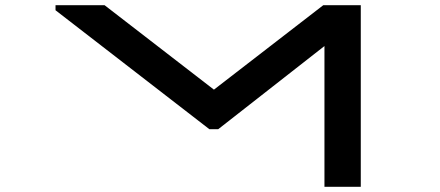

<svg xmlns="http://www.w3.org/2000/svg" viewBox="-20 -720 1697 740"><path d="M1370.5 -700H1226L804.5 -374.5L383 -700H194V-680.5L787 -222H821L1230.5 -542.5V0H1370.5Z"/></svg>

Font: Melete Medium
Style: Regular
Weight: 500
Width: 6
Designer: Sora Sagano
Foundry: DOT COLON
Version: Version 0.200;FEAKit 1.0